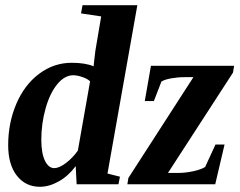

<svg xmlns="http://www.w3.org/2000/svg" viewBox="-20 -714 929 744"><path d="M134.8 9.8Q79.1 9.8 45.4 -33.2Q11.7 -76.2 11.7 -151.4Q11.7 -237.8 43.2 -311.5Q74.7 -385.3 131.6 -428Q188.5 -470.7 257.8 -470.7Q311 -470.7 342.8 -457L344.2 -471.7L349.6 -517.6L372.1 -650.4L293.9 -662.1L299.8 -693.8H512.2L396.5 -41.5L444.8 -29.3L439 0H276.9L273.4 -70.3Q244.6 -31.7 207.5 -11Q170.4 9.8 134.8 9.8ZM140.1 -172.9Q140.1 -120.1 154.1 -91.3Q168 -62.5 190.4 -62.5Q209 -62.5 235.1 -82Q261.2 -101.6 281.7 -130.4L329.1 -398.9Q319.3 -408.7 299.1 -415.5Q278.8 -422.4 263.7 -422.4Q230.5 -422.4 201.9 -387.7Q173.3 -353 156.7 -293.9Q140.1 -234.9 140.1 -172.9ZM473.6 0 477.5 -24.4 729.5 -415H695.3Q668.9 -415 643.3 -410.4Q617.7 -405.8 605.5 -397.9L576.2 -322.3H541L564.9 -459H887.2L882.8 -432.6L630.9 -43.9H671.4Q698.7 -43.9 729 -50.5Q759.3 -57.1 774.9 -66.9L814.9 -153.8H850.1L814 0Z"/></svg>

Font: Tinos
Style: Bold Italic
Weight: 700
Italic angle: -16.333°
Designer: Steve Matteson
Foundry: Monotype Imaging Inc.
Version: Version 1.23